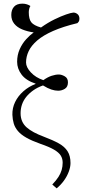

<svg xmlns="http://www.w3.org/2000/svg" viewBox="-20 -801 470 1054"><path d="M291 233 267 212Q289 189 301 170Q313 151 318.5 132Q324 113 324 92Q324 70 313.5 53Q303 36 276.5 20.5Q250 5 203 -11Q155 -28 125 -45Q95 -62 78.5 -81.5Q62 -101 55.5 -123Q49 -145 48 -171Q47 -208 63 -241Q79 -274 108.5 -300Q138 -326 175 -340V-342Q123 -359 98.5 -391.5Q74 -424 74 -462Q74 -499 88 -530.5Q102 -562 123.5 -585.5Q145 -609 165 -623Q130 -628 102 -639.5Q74 -651 58 -671Q42 -691 42 -719Q42 -747 57 -764Q72 -781 103 -781Q117 -781 128.5 -777Q140 -773 147 -768Q143 -763 140.5 -753Q138 -743 138 -734Q138 -696 152 -678.5Q166 -661 205 -650Q243 -677 279 -694.5Q315 -712 342.5 -721.5Q370 -731 383 -732Q395 -732 405.5 -723.5Q416 -715 416 -698Q416 -694 415 -689.5Q414 -685 411.5 -681.5Q409 -678 405 -674Q326 -655 271.5 -631Q217 -607 184.5 -579Q152 -551 137.5 -520.5Q123 -490 123 -458Q123 -432 149.5 -403.5Q176 -375 218 -361Q242 -378 263.5 -385Q285 -392 303 -392Q318 -392 335.5 -382Q353 -372 353 -349Q353 -324 336 -313.5Q319 -303 299 -303Q282 -303 262 -309.5Q242 -316 216 -332Q185 -321 162 -304.5Q139 -288 123.5 -268.5Q108 -249 100.5 -226.5Q93 -204 93 -179Q93 -155 101.5 -135.5Q110 -116 126.5 -101.5Q143 -87 166.5 -74.5Q190 -62 222 -50Q270 -32 302.5 -14Q335 4 351 29.5Q367 55 367 94Q367 116 357.5 141.5Q348 167 331 190.5Q314 214 291 233Z"/></svg>

Font: Literata ExtraLight
Style: Italic
Weight: 250
Italic angle: -2°
Designer: Latin by Veronika Burian and Jose Scaglione. Greek by Irene Vlachou. Cyrillic by Vera Evstafieva
Foundry: TypeTogether
Version: Version 3.002